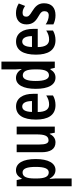

<svg xmlns="http://www.w3.org/2000/svg" viewBox="827 -1628 1040 2735"><g transform="rotate(-90 1347.5 -260.0)"><path d="M290 -553C242 -553 205 -532 173 -471H167L151 -543H62V240H173V6C173 -9 171 -34 167 -72H173C201 -17 244 10 294 10C392 10 450 -94 450 -271C450 -454 391 -553 290 -553ZM259 -459C315 -459 338 -396 338 -270C338 -146 313 -86 260 -86C200 -86 173 -140 173 -262V-286C173 -407 200 -459 259 -459Z M912 -543H801V-261C801 -148 783 -89 715 -89C674 -89 657 -131 657 -218V-543H547V-189C547 -66 590 10 687 10C740 10 781 -18 806 -71H812L825 0H912Z M1199 -552C1076 -552 1012 -452 1012 -268C1012 -102 1070 10 1218 10C1268 10 1314 -1 1356 -26V-122C1311 -93 1271 -81 1227 -81C1157 -81 1121 -133 1120 -243H1379V-310C1379 -453 1317 -552 1199 -552ZM1199 -464C1251 -464 1276 -407 1276 -325H1121C1123 -424 1153 -464 1199 -464Z M1610 10C1663 10 1696 -14 1727 -63H1734L1749 0H1838V-760H1727V-559C1727 -534 1731 -509 1733 -473H1729C1701 -526 1656 -553 1606 -553C1507 -553 1450 -450 1450 -271C1450 -93 1506 10 1610 10ZM1642 -83C1588 -83 1562 -147 1562 -273C1562 -393 1587 -456 1641 -456C1701 -456 1727 -402 1727 -283V-252C1727 -137 1699 -83 1642 -83Z M2124 -552C2001 -552 1937 -452 1937 -268C1937 -102 1995 10 2143 10C2193 10 2239 -1 2281 -26V-122C2236 -93 2196 -81 2152 -81C2082 -81 2046 -133 2045 -243H2304V-310C2304 -453 2242 -552 2124 -552ZM2124 -464C2176 -464 2201 -407 2201 -325H2046C2048 -424 2078 -464 2124 -464Z M2669 -154C2669 -240 2619 -281 2556 -321C2490 -361 2478 -377 2478 -408C2478 -440 2497 -459 2532 -459C2573 -459 2599 -444 2631 -423L2666 -513C2621 -541 2577 -553 2528 -553C2429 -553 2368 -497 2368 -405C2368 -322 2405 -277 2477 -236C2548 -197 2556 -177 2556 -146C2556 -108 2535 -86 2496 -86C2449 -86 2401 -106 2368 -130V-20C2406 -1 2448 10 2499 10C2604 10 2669 -44 2669 -154Z"/></g></svg>

Font: Noto Sans Gurmukhi UI ExtraCondensed SemiBold
Style: Regular
Weight: 600
Width: 2
Designer: Jelle Bosma - Monotype Design Team
Foundry: Monotype Imaging Inc.
Version: Version 2.004